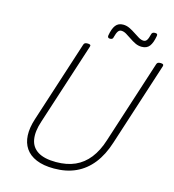

<svg xmlns="http://www.w3.org/2000/svg" viewBox="-169 -1375 1388 1533"><g transform="rotate(15 525.0 -608.5)"><path d="M420 19Q332 19 273 -6Q214 -31 183.5 -76Q153 -121 150 -183Q147 -245 172 -322L390 -996Q393 -1006 400 -1010.5Q407 -1015 423 -1015Q437 -1015 443.5 -1010.5Q450 -1006 446 -995L226 -316Q197 -230 207.5 -166Q218 -102 271.5 -68.5Q325 -35 422 -35Q512 -35 579 -65Q646 -95 694 -156Q742 -217 771 -309L993 -996Q996 -1006 1003 -1010.5Q1010 -1015 1026 -1015Q1055 -1015 1049 -995L826 -305Q792 -197 735 -125Q678 -53 599.5 -17Q521 19 420 19ZM584 -1098Q562 -1098 565 -1120Q575 -1178 596.5 -1206Q618 -1234 658 -1234Q686 -1234 712 -1221.5Q738 -1209 761.5 -1193Q785 -1177 806.5 -1164.5Q828 -1152 847 -1152Q864 -1152 874 -1167Q884 -1182 892 -1216Q896 -1236 920 -1236Q933 -1236 937.5 -1231.5Q942 -1227 940 -1215Q930 -1157 908.5 -1129Q887 -1101 845 -1101Q816 -1101 790.5 -1113.5Q765 -1126 742 -1142Q719 -1158 697.5 -1170.5Q676 -1183 656 -1183Q640 -1183 629.5 -1168Q619 -1153 610 -1118Q609 -1108 602.5 -1103Q596 -1098 584 -1098Z"/></g></svg>

Font: Playwrite US Trad ExtraLight
Style: Regular
Weight: 250
Designer: Veronika Burian, José Scaglione
Foundry: TypeTogether
Version: Version 1.003